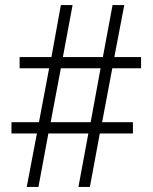

<svg xmlns="http://www.w3.org/2000/svg" viewBox="-20 -734 599 754"><path d="M85 0 125 -210H25V-254H133L173 -466H57V-510H182L219 -714H265L227 -510H384L422 -714H468L429 -510H534V-466H421L381 -254H502V-210H372L333 0H288L327 -210H170L131 0ZM179 -254H336L375 -466H219Z"/></svg>

Font: Noto Serif Hebrew Light
Style: Regular
Weight: 300
Version: Version 2.003